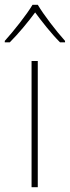

<svg xmlns="http://www.w3.org/2000/svg" viewBox="-42 -783 292 803"><path d="M116 -763H94C70 -722 15 -653 -22 -612V-606H-1C36 -643 77 -693 105 -731C133 -693 172 -643 209 -606H230V-612C193 -653 140 -722 116 -763ZM116 0V-528H90V0Z"/></svg>

Font: Noto Sans Gurmukhi UI Thin
Style: Regular
Weight: 100
Designer: Jelle Bosma - Monotype Design Team
Foundry: Monotype Imaging Inc.
Version: Version 2.004